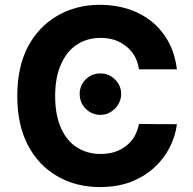

<svg xmlns="http://www.w3.org/2000/svg" viewBox="-20 -757 792 787"><path d="M705.1 -472.7Q666 -472.7 549.8 -472.7Q544.9 -502.9 532.2 -526.4Q518.6 -549.8 498 -566.4Q477.5 -583 451.2 -592.8Q423.8 -601.6 392.6 -601.6Q335.9 -601.6 293.9 -573.2Q252.9 -545.9 229.5 -492.2Q206.1 -439.5 206.1 -363.3Q206.1 -286.1 229.5 -233.4Q252.9 -179.7 294.9 -153.3Q336.9 -126 391.6 -126Q422.9 -126 449.2 -133.8Q475.6 -142.6 496.1 -158.2Q516.6 -173.8 530.3 -196.3Q543.9 -219.7 549.8 -249Q601.6 -248 705.1 -248Q699.2 -198.2 674.8 -151.4Q651.4 -105.5 610.4 -68.4Q570.3 -32.2 514.6 -10.7Q459 9.8 389.6 9.8Q292 9.8 215.8 -34.2Q138.7 -78.1 94.7 -161.1Q50.8 -245.1 50.8 -363.3Q50.8 -482.4 94.7 -566.4Q139.6 -649.4 216.8 -693.4Q293 -737.3 389.6 -737.3Q452.1 -737.3 506.8 -719.7Q560.5 -702.1 602.5 -668Q644.5 -633.8 670.9 -585Q697.3 -536.1 705.1 -472.7ZM391.6 -286.1Q356.4 -286.1 331.1 -311.5Q306.6 -336.9 306.6 -372.1Q306.6 -406.2 331.1 -431.6Q356.4 -456.1 391.6 -456.1Q425.8 -456.1 451.2 -431.6Q476.6 -406.2 476.6 -372.1Q476.6 -348.6 464.8 -329.1Q453.1 -309.6 433.6 -297.9Q415 -286.1 391.6 -286.1Z"/></svg>

Font: DeepSea
Style: Bold
Weight: 700
Designer: Stem
Version: Version 3.019;git-0a5106e0b